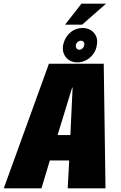

<svg xmlns="http://www.w3.org/2000/svg" viewBox="-56 -1022 659 1042"><path d="M-35.5 0H169L214.5 -151H319.5L311.5 0H516.5L507 -676H209.5ZM256.5 -289 335.5 -546.5H338L326 -289ZM364 -683.5Q390 -683.5 412.8 -696Q435.5 -708.5 450.8 -729.8Q466 -751 469.5 -777Q477 -817 454 -843.5Q431 -870 392 -870Q366 -870 343.8 -858Q321.5 -846 306.8 -825Q292 -804 286.5 -777Q280 -737.5 302.5 -710.5Q325 -683.5 364 -683.5ZM374 -752Q365 -752 359.5 -759.5Q354 -767 355.5 -777Q358 -788 365.8 -794.5Q373.5 -801 382.5 -801Q392.5 -801 398 -794.5Q403.5 -788 401 -777Q399.5 -767 391.8 -759.5Q384 -752 374 -752ZM297 -888H389.5L519.5 -1002H386Z"/></svg>

Font: Anybody Condensed Black
Style: Italic
Weight: 900
Width: 3
Italic angle: -10°
Version: Version 1.113;gftools[0.9.25]